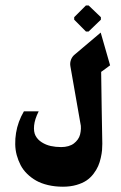

<svg xmlns="http://www.w3.org/2000/svg" viewBox="-20 -598 449 715"><path d="M300 -480.7H310L355.7 -524.7V-534L310 -577.7H300L256.3 -534V-524.7ZM214.3 97.3Q242 97.3 264.5 90.8Q287 84.3 302 74.2Q317 64 328.2 49.3Q339.3 34.7 345.5 20.5Q351.7 6.3 355.3 -10.2Q359 -26.7 360 -38.5Q361 -50.3 361 -62.7L358.7 -193.3Q357.3 -265 356.7 -330.3L390 -354.7L355 -476.7L258.7 -395.3Q249 -387.7 244.5 -376Q240 -364.3 242 -352L279 -141Q282 -129.3 281.3 -118.2Q280.7 -107 278.2 -97Q275.7 -87 269.5 -78.5Q263.3 -70 255 -63.7Q246.7 -57.3 234.5 -53.8Q222.3 -50.3 207.7 -50.3Q187 -50.3 169 -54.3Q151 -58.3 135.7 -68Q120.3 -77.7 112.5 -92.3Q104.7 -107 107 -130.5Q109.3 -154 124 -183.3H69Q58 -164.7 50.5 -144.2Q43 -123.7 39.7 -102.7Q36.3 -81.7 36.7 -60.8Q37 -40 42.3 -20.3Q47.7 -0.7 56.8 17Q66 34.7 81 49.3Q96 64 114.8 74.7Q133.7 85.3 159.2 91.3Q184.7 97.3 214.3 97.3Z"/></svg>

Font: Jomhuria
Style: Regular
Weight: 400
Designer: Arabic design by Kourosh Beigpour, Latin design by Eben Sorkin, engineering by Lasse Fister and Khaled Hosney
Version: Version 1.0010